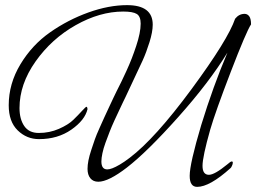

<svg xmlns="http://www.w3.org/2000/svg" viewBox="-20 -670 998 748"><path d="M363 38Q343 38 332 24.5Q321 11 321 -12Q321 -27 324.5 -45Q328 -63 336 -87Q344 -111 349.5 -127Q355 -143 368.5 -173Q382 -203 386.5 -213Q391 -223 406 -255Q421 -287 421 -287Q422 -290 433.5 -313Q445 -336 452.5 -351Q460 -366 472.5 -393.5Q485 -421 493.5 -443Q502 -465 510.5 -490.5Q519 -516 523.5 -538Q528 -560 528 -578Q528 -606 513 -615.5Q498 -625 460 -625Q369 -625 275 -572Q181 -519 118.5 -430.5Q56 -342 56 -249Q56 -206 74.5 -179Q93 -152 131 -152Q173 -152 209.5 -168Q246 -184 265.5 -203Q285 -222 299.5 -238Q314 -254 317 -254Q320 -254 321 -245Q311 -202 258 -165Q205 -128 132 -128Q84 -128 49 -162Q14 -196 14 -260Q14 -344 59.5 -419.5Q105 -495 175 -544Q245 -593 324.5 -621.5Q404 -650 475 -650Q575 -650 575 -574Q575 -546 562.5 -506Q550 -466 536 -435Q522 -404 484 -324Q474 -303 469 -292Q467 -289 459 -271.5Q451 -254 443.5 -238.5Q436 -223 425.5 -200Q415 -177 407 -156.5Q399 -136 391 -114Q383 -92 379 -73Q375 -54 375 -41Q375 -10 398 -10Q406 -10 418 -14.5Q430 -19 447 -29Q464 -39 485 -55Q584 -130 726 -322.5Q868 -515 896 -597Q911 -616 933 -616Q944 -616 951 -606.5Q958 -597 958 -575Q939 -546 879 -390Q819 -234 799 -165Q769 -59 769 -24Q769 11 794 11Q816 11 866 -30Q878 -41 883 -41Q887 -41 887 -36Q887 -31 883.5 -23.5Q880 -16 878 -15Q797 58 748 58Q719 58 719 15Q719 -32 764 -183Q810 -333 866 -465Q795 -349 674 -213.5Q553 -78 474 -17Q439 10 411 24Q383 38 363 38Z"/></svg>

Font: Bilbo Swash Caps
Style: Regular
Weight: 400
Designer: Robert E. Leuschke
Foundry: Robert E. Leuschke
Version: Version 1.002